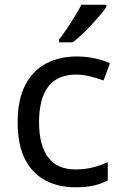

<svg xmlns="http://www.w3.org/2000/svg" viewBox="-20 -786 520 816"><path d="M300 10Q229 10 173.5 -19Q118 -48 86.5 -109Q55 -170 55 -265Q55 -364 88 -426Q121 -488 177.5 -517Q234 -546 306 -546Q347 -546 385 -537.5Q423 -529 447 -517L420 -444Q396 -453 364 -461Q332 -469 304 -469Q146 -469 146 -266Q146 -169 184.5 -117.5Q223 -66 299 -66Q343 -66 376.5 -75Q410 -84 438 -97V-19Q411 -5 378.5 2.5Q346 10 300 10ZM432 -756Q420 -738 395 -709.5Q370 -681 341.5 -652.5Q313 -624 289 -606H231V-618Q246 -637 263.5 -663Q281 -689 298 -716.5Q315 -744 326 -766H432Z"/></svg>

Font: Noto Sans Tamil Supplement
Style: Regular
Weight: 400
Designer: Ek Type
Foundry: Ek Type
Version: Version 2.001; ttfautohint (v1.8.4.7-5d5b)